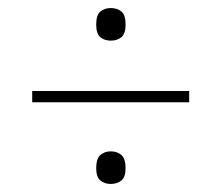

<svg xmlns="http://www.w3.org/2000/svg" viewBox="-20 -597 550 477"><path d="M255 -496Q240 -496 229.5 -504.5Q219 -513 219 -536Q219 -560 229.5 -568.5Q240 -577 255 -577Q271 -577 281.5 -568.5Q292 -560 292 -536Q292 -513 281.5 -504.5Q271 -496 255 -496ZM60 -343V-371H450V-343ZM255 -140Q240 -140 229.5 -148.5Q219 -157 219 -179Q219 -203 229.5 -212Q240 -221 255 -221Q271 -221 281.5 -212Q292 -203 292 -179Q292 -157 281.5 -148.5Q271 -140 255 -140Z"/></svg>

Font: Noto Serif Bengali SemiCondensed Thin
Style: Regular
Weight: 100
Width: 4
Designer: Juan Bruce, Universal Thirst, Indian Type Foundry and the Monotype Design Team.
Foundry: Monotype Imaging Inc.
Version: Version 2.003; ttfautohint (v1.8.4.7-5d5b)